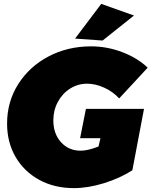

<svg xmlns="http://www.w3.org/2000/svg" viewBox="-20 -954 783 990"><path d="M662.5 -76Q598.5 -35 516.2 -9.5Q434 16 361 16Q260 16 181.8 -27Q103.5 -70 60 -145.2Q16.5 -220.5 16.5 -316.5Q16.5 -429.5 74 -520.2Q131.5 -611 230.2 -663Q329 -715 450 -715Q532 -715 610.8 -685Q689.5 -655 741.5 -605L594.5 -446.5Q562.5 -481.5 517.2 -502Q472 -522.5 429 -522.5Q382 -522.5 342 -497.5Q302 -472.5 278.5 -429Q255 -385.5 255 -333.5Q255 -264.5 294.5 -220.8Q334 -177 396 -177Q433 -177 488 -198.5L498 -241.5H393L423 -392.5H722.5ZM509 -745 367 -755 502 -934 671 -874Z"/></svg>

Font: Argentum Sans Black
Style: Italic
Weight: 900
Italic angle: -11°
Designer: Julieta Ulanovsky (font), Cristiano Sobral (main changes and remaster)
Foundry: Julieta Ulanovsky (font), Cristiano Sobral (main changes and remaster)
Version: Version 2.007;June 15, 2022;FontCreator 14.0.0.2814 64-bit; 